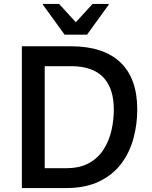

<svg xmlns="http://www.w3.org/2000/svg" viewBox="-20 -955 770 975"><path d="M91 0V-720H340Q505 -720 591 -638.5Q677 -557 677 -399Q677 -323 657.5 -251.5Q638 -180 595.5 -123.5Q553 -67 483.5 -33.5Q414 0 315 0ZM340 -619H207V-101H317Q386 -101 432.5 -127Q479 -153 506.5 -196.5Q534 -240 546 -292.5Q558 -345 558 -398Q558 -507 504 -563Q450 -619 340 -619ZM308 -779 198 -931V-935H280L365 -842L450 -935H532V-931L422 -779Z"/></svg>

Font: Kufam Medium
Style: Regular
Weight: 500
Designer: Wael Morcos, Artur Schmal
Foundry: Original Type
Version: Version 1.300; ttfautohint (v1.8.3)